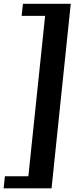

<svg xmlns="http://www.w3.org/2000/svg" viewBox="-43 -830 402 1035"><path d="M-23.4 185.1H234.9L338.4 -809.6H80.6L73.7 -744.6H200.2L109.9 120.1H-16.6Z"/></svg>

Font: Oswald
Style: Heavy
Weight: 800
Designer: Vernon Adams
Foundry: Vernon Adams
Version: 3.0; ttfautohint (v0.95.6-bc232) -l 8 -r 50 -G 200 -x 0 -w "